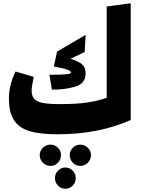

<svg xmlns="http://www.w3.org/2000/svg" viewBox="-20 -808 871 1184"><path d="M786 -788V-68Q590 20 334 20Q224 20 160 0Q96 -20 65.5 -68Q35 -116 35 -202Q35 -243 46 -286.5Q57 -330 76 -367L188 -334Q175 -271 175 -251Q175 -217 190.5 -199Q206 -181 243 -173.5Q280 -166 349 -166Q456 -166 522 -176.5Q588 -187 638 -205V-768ZM418 -361Q418 -369 397.5 -377.5Q377 -386 312 -398L332 -490L508 -593L502 -487L414 -445Q466 -430 487 -410.5Q508 -391 508 -356Q508 -293 445 -274Q382 -255 300 -255L285 -347Q366 -347 392 -350.5Q418 -354 418 -361ZM356 148Q356 176 337 195.5Q318 215 292 215Q264 215 244.5 195.5Q225 176 225 148Q225 122 244.5 103Q264 84 292 84Q318 84 337 103Q356 122 356 148ZM541 148Q541 176 521.5 195.5Q502 215 474 215Q448 215 429 195.5Q410 176 410 148Q410 122 429 103Q448 84 474 84Q502 84 521.5 103Q541 122 541 148ZM447 291Q447 318 428 337Q409 356 383 356Q357 356 338 337Q319 318 319 291Q319 263 338 244Q357 225 383 225Q409 225 428 244Q447 263 447 291Z"/></svg>

Font: FiraGO Heavy
Style: Regular
Weight: 900
Designer: bBox Type
Foundry: bBox Type GmbH
Version: Version 1.001